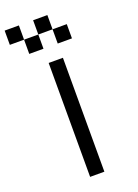

<svg xmlns="http://www.w3.org/2000/svg" viewBox="-253 -986 757 1056"><g transform="rotate(-20 125.5 -458.5)"><path d="M-83.3 -833.3V-916.7H0V-833.3ZM83.3 -916.7H166.7V-833.3H83.3ZM0 -833.3H83.3V-750H0ZM83.3 0V-666.7H166.7V0ZM166.7 -833.3H250V-750H166.7Z"/></g></svg>

Font: Galmuri11 Regular
Style: Regular
Weight: 400
Designer: Minseo Lee (Quiple)
Version: Version 2.356;hotconv 1.1.0;makeotfexe 2.6.0 DEVELOPMENT